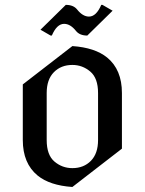

<svg xmlns="http://www.w3.org/2000/svg" viewBox="-20 -745 592 785"><path d="M275.9 19.5Q183.6 13.2 133.8 -27.3Q73.2 -77.1 73.2 -172.4V-399.9L275.9 -556.6Q368.2 -550.3 418 -509.8Q478.5 -460.4 478.5 -364.7V-137.2ZM275.9 -57.6Q322.3 -57.6 351.6 -87.4Q380.9 -117.2 380.9 -172.4V-364.7Q380.9 -425.8 348.9 -452.6Q316.9 -479.5 275.9 -479.5Q229.5 -479.5 200.2 -449.7Q170.9 -419.9 170.9 -364.7V-172.4Q170.9 -111.3 202.6 -84.5Q234.4 -57.6 275.9 -57.6ZM187 -599.6 145.5 -623.5 249 -725.1Q280.3 -725.1 295.4 -706.1Q318.4 -677.2 343.8 -677.2Q373.5 -677.2 394 -725.1H398.9L440.4 -701.2L336.9 -599.6Q305.7 -599.6 290.5 -618.7Q267.6 -647.5 242.2 -647.5Q212.4 -647.5 191.9 -599.6Z"/></svg>

Font: Nova Cut
Style: Book
Weight: 400
Version: Version 2.000